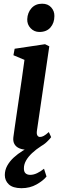

<svg xmlns="http://www.w3.org/2000/svg" viewBox="-20 -798 340 1036"><path d="M128 10Q103 10 85 2.5Q67 -5 58.2 -20Q49.5 -35 52 -57Q54.5 -76.5 59.2 -108.8Q64 -141 70 -183Q76 -225 83.2 -273.2Q90.5 -321.5 97.8 -372.8Q105 -424 112 -475L52.5 -500L59 -535L223 -559.5L246 -548L179.5 -94.5Q176.5 -76 181.5 -67.5Q186.5 -59 195.5 -59Q205.5 -59 216.2 -64.8Q227 -70.5 243.5 -85.5L256 -58Q250 -49 233.2 -32.8Q216.5 -16.5 190 -3.2Q163.5 10 128 10ZM192.5 -625.5Q164.5 -625.5 145.2 -645.8Q126 -666 127 -694.5Q128.5 -730 150 -754Q171.5 -778 207.5 -778Q238.5 -778 256.2 -758.2Q274 -738.5 273.5 -711.5Q273.5 -674.5 252.5 -650Q231.5 -625.5 192.5 -625.5ZM95.5 217.5Q49 217 27.5 196.8Q6 176.5 6 146.5Q6 119.5 19.2 95.8Q32.5 72 54.2 52Q76 32 102.2 15.8Q128.5 -0.5 154 -13.5L177.5 -25L204 -11Q174.5 8 153.2 28Q132 48 120.5 68.5Q109 89 109 109.5Q108.5 128.5 117.8 137Q127 145.5 143 145.5Q161 145.5 180 136.5Q199 127.5 217.5 112.5L231 154.5Q213 177 177.2 197.2Q141.5 217.5 95.5 217.5Z"/></svg>

Font: Merriweather 36pt SemiBold
Style: Italic
Weight: 600
Italic angle: -7.8°
Version: Version 2.101